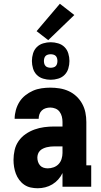

<svg xmlns="http://www.w3.org/2000/svg" viewBox="-20 -995 540 1023"><path d="M181 8Q162 8 143.5 4Q125 0 109.5 -10.5Q94 -21 82.5 -36.5Q71 -52 64.5 -69.5Q58 -87 55 -105.5Q52 -124 52 -143Q52 -169 58 -195.5Q64 -222 79.5 -244Q95 -266 117 -281Q139 -296 164 -305Q189 -314 215.5 -317.5Q242 -321 269 -321H313V-345Q313 -360 309.5 -374Q306 -388 297.5 -399.5Q289 -411 275.5 -416.5Q262 -422 248 -422Q236 -422 224 -418.5Q212 -415 203 -406.5Q194 -398 190 -386Q186 -374 186 -362H58Q58 -385 64.5 -408.5Q71 -432 83.5 -452Q96 -472 115 -487Q134 -502 155.5 -511.5Q177 -521 201 -524.5Q225 -528 248 -528Q273 -528 298 -524Q323 -520 346 -509.5Q369 -499 387.5 -481.5Q406 -464 418 -442Q430 -420 435 -395.5Q440 -371 440 -345V-114H466V0H313V-73Q304 -54 290 -38.5Q276 -23 258.5 -12.5Q241 -2 221 3Q201 8 181 8ZM234 -98Q250 -98 265.5 -103.5Q281 -109 292 -120.5Q303 -132 308 -148Q313 -164 313 -180V-215H269Q259 -215 249 -214Q239 -213 229 -210.5Q219 -208 209.5 -203.5Q200 -199 193 -192Q186 -185 182.5 -175Q179 -165 179 -155Q179 -144 182.5 -133Q186 -122 193.5 -113.5Q201 -105 212 -101.5Q223 -98 234 -98ZM250 -570Q230 -570 210 -576Q190 -582 176 -596Q162 -610 156 -630Q150 -650 150 -670Q150 -690 156 -710Q162 -730 176 -744Q190 -758 210 -764Q230 -770 250 -770Q270 -770 290 -764Q310 -758 324 -744Q338 -730 344 -710Q350 -690 350 -670Q350 -650 344 -630Q338 -610 324 -596Q310 -582 290 -576Q270 -570 250 -570ZM250 -634Q257 -634 264.5 -636Q272 -638 277 -643Q282 -648 284 -655.5Q286 -663 286 -670Q286 -677 284 -684.5Q282 -692 277 -697Q272 -702 264.5 -704Q257 -706 250 -706Q243 -706 235.5 -704Q228 -702 223 -697Q218 -692 216 -684.5Q214 -677 214 -670Q214 -663 216 -655.5Q218 -648 223 -643Q228 -638 235.5 -636Q243 -634 250 -634ZM237 -781 175 -829 299 -975 376 -915Z"/></svg>

Font: Iosevka Curly Slab Heavy
Style: Regular
Weight: 900
Monospace: yes
Designer: Belleve Invis
Foundry: Belleve Invis
Version: Version 22.1.2; ttfautohint (v1.8.4)